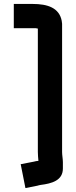

<svg xmlns="http://www.w3.org/2000/svg" viewBox="-20 -793 388 974"><path d="M175 23C168.4 23 157.5 25.4 152 27L85 40L109 161L170 149C175.3 147.2 180.4 146.1 187 145C241.1 138.2 299 123.4 299 62V30C299 13.4 295 -5.7 295 -22V-658C295.7 -667.3 295 -677.3 293 -688C280 -753.2 222 -773 145 -773H50V-650H161C164.3 -649.3 168 -648.7 172 -648V-22C172 -9.7 173.7 11.4 175 23Z"/></svg>

Font: Tape
Style: Regular
Weight: 500
Foundry: Cannot Into Space Fonts
Version: Version 0.97